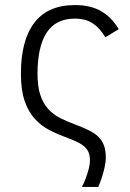

<svg xmlns="http://www.w3.org/2000/svg" viewBox="-20 -547 514 762"><path d="M397.9 -398.9Q377.4 -434.1 349.1 -453.6Q320.8 -473.1 276.9 -473.1Q201.2 -473.1 165 -417.2Q128.9 -361.3 128.9 -254.9Q128.9 -204.6 139.6 -171.4Q150.4 -138.2 169.9 -116Q189.5 -93.8 216.3 -79.8Q243.2 -65.9 274.9 -54.2Q306.2 -42.5 329.8 -31.2Q353.5 -20 368.9 -5.6Q384.3 8.8 392.1 28.8Q399.9 48.8 399.9 78.1Q399.9 97.2 395 117.9Q390.1 138.7 384.8 155.8Q378.4 175.8 370.1 194.8H305.2Q314 177.7 320.8 159.2Q326.7 143.6 331.8 124.5Q336.9 105.5 336.9 87.9Q336.9 71.3 332 58.8Q327.1 46.4 316.7 36.4Q306.2 26.4 290 18.3Q273.9 10.3 252 2Q212.9 -12.2 178.5 -29.5Q144 -46.9 118.4 -75Q92.8 -103 77.9 -146Q63 -189 63 -254.9Q63 -387.2 116.5 -457Q169.9 -526.9 277.8 -526.9Q339.4 -526.9 381.3 -502.7Q423.3 -478.5 451.2 -431.2Z"/></svg>

Font: Clear Sans Light
Style: Regular
Weight: 300
Foundry: Intel Corporation
Version: Version 1.00